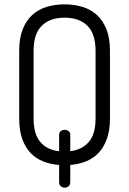

<svg xmlns="http://www.w3.org/2000/svg" viewBox="-20 -751 592 880"><path d="M277 109Q267 109 259 103Q251 97 251 84V5Q212 2 178.5 -11Q145 -24 120.5 -49.5Q96 -75 82 -114Q68 -153 68 -208V-518Q68 -576 84 -616.5Q100 -657 128 -682.5Q156 -708 194 -719.5Q232 -731 276 -731Q320 -731 358 -719.5Q396 -708 424 -682.5Q452 -657 468 -616.5Q484 -576 484 -518V-208Q484 -154 470 -115Q456 -76 432 -50.5Q408 -25 374.5 -11.5Q341 2 302 5V84Q302 97 294 103Q286 109 277 109ZM418 -518Q418 -596 380.5 -633Q343 -670 276 -670Q209 -670 171.5 -633Q134 -596 134 -518V-208Q134 -137 164.5 -100.5Q195 -64 251 -58V-132Q251 -145 259 -150.5Q267 -156 277 -156Q286 -156 294 -150.5Q302 -145 302 -132V-58Q357 -65 387.5 -101Q418 -137 418 -208Z"/></svg>

Font: AkaAcidDosis
Style: Regular
Weight: 400
Designer: Edgar Tolentino, Pablo Impallari, Igino Marini, Aka-Acid
Foundry: Edgar Tolentino, Pablo Impallari, Igino Marini, Cyberella
Version: Version 1.007